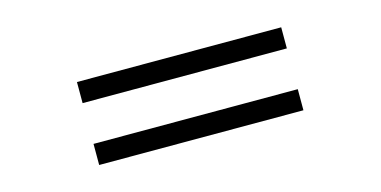

<svg xmlns="http://www.w3.org/2000/svg" viewBox="-38 -551 1039 524"><g transform="rotate(-15 481.0 -289.0)"><path d="M769.5 -346.2H192.4V-405.8H769.5ZM769.5 -171.4H192.4V-231H769.5Z"/></g></svg>

Font: Dai Banna SIL Book
Style: BoldOblique
Weight: 700
Italic angle: -11°
Designer: Victor Gaultney
Foundry: SIL International
Version: Version 2.000